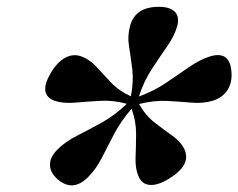

<svg xmlns="http://www.w3.org/2000/svg" viewBox="-20 -795 700 564"><path d="M239 -275Q193.5 -229 148 -269.5Q127 -288.5 126.8 -311Q126.5 -333.5 149 -356Q172 -379 206 -396.2Q240 -413.5 278.2 -434.5Q316.5 -455.5 352.5 -490Q313.5 -501 274.2 -498.8Q235 -496.5 200.2 -493.5Q165.5 -490.5 140.5 -499Q91 -517 130 -582Q148 -612.5 171.2 -625.2Q194.5 -638 218.5 -629.5Q243.5 -620.5 263.2 -598.8Q283 -577 306.2 -552.5Q329.5 -528 364.5 -512Q373 -556 368.5 -592Q364 -628 359 -659Q354 -690 362 -718.5Q377 -775 446.5 -775Q479 -775 493.5 -760.5Q508 -746 500.5 -718Q492.5 -689.5 471 -658.8Q449.5 -628 425.8 -591.8Q402 -555.5 388 -511.5Q432 -527.5 468.2 -552Q504.5 -576.5 536.2 -598.5Q568 -620.5 597.5 -629.5Q656.5 -647 660 -581.5Q662 -551.5 647.8 -529.8Q633.5 -508 605 -499Q575.5 -490.5 542.2 -493.5Q509 -496.5 471 -498.5Q433 -500.5 388.5 -489.5Q407.5 -455.5 434.8 -434.5Q462 -413.5 486.5 -396.2Q511 -379 522 -356Q542.5 -310 475.5 -269.5Q444.5 -250.5 421.2 -251.8Q398 -253 388 -275Q377 -298.5 378.2 -331Q379.5 -363.5 379.8 -401Q380 -438.5 366.5 -475.5Q334.5 -438.5 315 -401Q295.5 -363.5 278.8 -330.8Q262 -298 239 -275Z"/></svg>

Font: Fraunces 9pt S050 SemiBold
Style: Italic
Weight: 600
Italic angle: -16°
Version: Version 1.000; ttfautohint (v1.8.3)